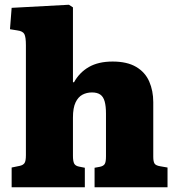

<svg xmlns="http://www.w3.org/2000/svg" viewBox="-20 -788 746 808"><path d="M29 0V-83L63 -90Q77 -93 83 -101.5Q89 -110 89 -135V-598Q89 -632 82.5 -644.5Q76 -657 53 -660L22 -665L29 -755L270 -768L287 -757V-443L291 -441Q314 -483 354 -506Q394 -529 454 -529Q515 -529 553 -506.5Q591 -484 608 -445Q625 -406 625 -358V-128Q625 -108 630.5 -99.5Q636 -91 656 -88L685 -83V0H378V-82L400 -86Q415 -89 420.5 -97.5Q426 -106 426 -130V-310Q426 -341 420.5 -361Q415 -381 402 -390Q389 -399 367 -399Q345 -399 327 -389.5Q309 -380 298 -357Q287 -334 287 -293V-132Q287 -110 292 -100Q297 -90 312 -87L337 -82V0Z"/></svg>

Font: Literata ExtraBold
Style: Regular
Weight: 800
Designer: Latin by Veronika Burian and Jose Scaglione. Greek by Irene Vlachou. Cyrillic by Vera Evstafieva.
Foundry: TypeTogether
Version: Version 3.103;gftools[0.9.29]